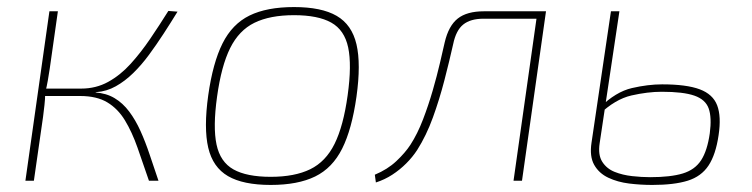

<svg xmlns="http://www.w3.org/2000/svg" viewBox="-20 -512 2132 544"><path d="M483 -479Q464 -448 443.5 -416.5Q423 -385 402 -356.5Q381 -328 357.5 -305Q334 -282 308 -267.5Q282 -253 253 -251L250 -250Q281 -248 304.5 -234Q328 -220 346 -196Q364 -172 378 -141Q392 -110 404 -74Q416 -38 429 0H402Q385 -50 369.5 -94Q354 -138 334 -171Q314 -204 284 -222Q254 -240 207 -240L210 -261Q252 -261 286.5 -280Q321 -299 350 -331Q379 -363 405.5 -402Q432 -441 457 -481ZM144 -480 121 -318Q118 -299 115.5 -284Q113 -269 108 -249Q108 -231 106 -214.5Q104 -198 102 -181L76 0H52L120 -480ZM236 -261 233 -240H97L100 -261Z M813 -492Q891 -492 934 -467Q977 -442 990 -386.5Q1003 -331 990 -238Q977 -146 949.5 -91Q922 -36 873 -12Q824 12 747 12Q669 12 626 -13Q583 -38 570 -93.5Q557 -149 570 -242Q583 -334 610.5 -389Q638 -444 687 -468Q736 -492 813 -492ZM813 -469Q745 -469 701 -447.5Q657 -426 632 -375.5Q607 -325 595 -238Q583 -152 593.5 -102.5Q604 -53 641.5 -32Q679 -11 747 -11Q815 -11 859 -32.5Q903 -54 928 -104.5Q953 -155 965 -242Q977 -328 966.5 -377.5Q956 -427 918.5 -448Q881 -469 813 -469Z M1514 -480 1511 -459H1350Q1313 -459 1292.5 -442.5Q1272 -426 1264 -387Q1253 -338 1239 -284Q1225 -230 1206.5 -179Q1188 -128 1162 -87Q1149 -67 1131 -49Q1113 -31 1091.5 -17Q1070 -3 1045 5L1042 -17Q1078 -32 1103 -55.5Q1128 -79 1143 -102Q1163 -133 1178.5 -173.5Q1194 -214 1206 -255.5Q1218 -297 1226.5 -333.5Q1235 -370 1240 -392Q1251 -439 1277 -459.5Q1303 -480 1351 -480ZM1527 -480 1459 0H1435L1503 -480Z M1735 -480 1679 -106Q1674 -73 1686.5 -53.5Q1699 -34 1721.5 -25Q1744 -16 1771 -13Q1798 -10 1822 -10Q1880 -10 1914.5 -20.5Q1949 -31 1966.5 -58Q1984 -85 1991 -134Q1997 -179 1988 -204.5Q1979 -230 1947.5 -241Q1916 -252 1855 -252Q1815 -252 1769 -241.5Q1723 -231 1677 -187L1680 -208Q1725 -252 1770.5 -262.5Q1816 -273 1856 -273Q1925 -273 1962.5 -259Q2000 -245 2012 -213.5Q2024 -182 2016 -129Q2008 -74 1987.5 -43Q1967 -12 1928.5 0Q1890 12 1828 12Q1795 12 1762.5 8Q1730 4 1703.5 -8.5Q1677 -21 1663.5 -45Q1650 -69 1656 -108L1711 -480Z"/></svg>

Font: Exo 2 Thin
Style: Italic
Weight: 250
Italic angle: -8°
Designer: Natanael Gama
Foundry: Natanael Gama
Version: Version 2.010